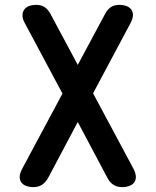

<svg xmlns="http://www.w3.org/2000/svg" viewBox="-20 -760 640 790"><path d="M517 -665 363 -376 529 -66Q539 -46 539 -32Q539 -18 531.5 -8.5Q524 1 511 5.5Q498 10 484 10Q462 10 447 0.5Q432 -9 422 -28L300 -258L178 -28Q167 -9 152.5 0.5Q138 10 116 10Q102 10 89 5.5Q76 1 68.5 -8.5Q61 -18 61 -32Q61 -46 71 -65L237 -375L82 -665Q72 -683 72.5 -697.5Q73 -712 80.5 -721.5Q88 -731 100.5 -735.5Q113 -740 129 -740Q150 -740 164 -730.5Q178 -721 188 -702L300 -493L412 -702Q422 -721 436 -730.5Q450 -740 472 -740Q487 -740 499.5 -735.5Q512 -731 519.5 -721.5Q527 -712 527 -698Q527 -684 517 -665Z"/></svg>

Font: Maple Mono NL SemiBold
Style: Regular
Weight: 600
Monospace: yes
Designer: subframe7536
Version: Version 7.000